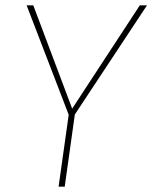

<svg xmlns="http://www.w3.org/2000/svg" viewBox="-20 -701 572 721"><path d="M261 -271 223 0H200L238 -270L80 -681H105L251 -293L505 -681H532Z"/></svg>

Font: FiraGO Thin
Style: Italic
Weight: 100
Italic angle: -8°
Designer: bBox Type GmbH
Foundry: bBox Type GmbH
Version: Version 1.001